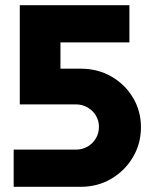

<svg xmlns="http://www.w3.org/2000/svg" viewBox="-20 -720 601 740"><path d="M32.7 0V-143.3H272Q297 -143.3 317.3 -155Q337.7 -166.7 349.5 -186.7Q361.3 -206.7 361.3 -231Q361.3 -255.3 349.5 -274.8Q337.7 -294.3 317.3 -306Q297 -317.7 272 -317.7H56.3V-700H478.7V-556.7H213V-455.3H291Q357 -455.3 409.5 -425Q462 -394.7 492.7 -343.3Q523.3 -292 523.3 -229.3Q523.3 -166.7 492.5 -114.5Q461.7 -62.3 409.2 -31.2Q356.7 0 291 0Z"/></svg>

Font: MuseoModerno Thin
Style: Regular
Weight: 100
Designer: Pablo Cosgaya, Héctor Gatti, Marcela Romero, and the Authors of The MuseoModerno Project.
Foundry: Omnibus-Type Team
Version: Version 1.003